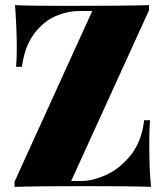

<svg xmlns="http://www.w3.org/2000/svg" viewBox="-20 -728 647 748"><path d="M257.3 -22.9H299.3Q340.3 -22.9 393.3 -46.6Q446.3 -70.3 489.3 -123.5Q532.2 -176.8 541.5 -259.8H564.5Q561.5 -224.1 561.5 -168Q561.5 -65.9 568.4 0Q494.6 -2.9 319.3 -2.9Q124.5 -2.9 36.6 0V-20L339.4 -685.1H289.6Q242.7 -685.1 195.8 -664.8Q148.9 -644.5 112.5 -595.9Q76.2 -547.4 65.4 -467.8H42.5Q45.4 -493.7 45.4 -540Q45.4 -614.3 38.6 -708Q100.6 -705.1 247.6 -705.1Q463.4 -705.1 560.5 -708V-688Z"/></svg>

Font: TypoPRO Playfair Display
Style: Regular
Weight: 900
Designer: Claus Eggers Sørensen
Foundry: Claus Eggers Sørensen
Version: Version 1.004;PS 001.004;hotconv 1.0.70;makeotf.lib2.5.58329